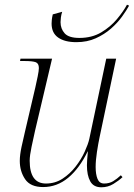

<svg xmlns="http://www.w3.org/2000/svg" viewBox="-20 -785 568 815"><path d="M304 -606Q255 -606 227 -625.5Q199 -645 199 -685Q199 -692 200 -701.5Q201 -711 204 -724L244 -735Q240 -723 238.5 -711Q237 -699 237 -691Q237 -663 254.5 -643.5Q272 -624 317 -624Q370 -624 409.5 -647.5Q449 -671 476.5 -704Q504 -737 519 -765L528 -761Q517 -741 498 -714.5Q479 -688 451 -663.5Q423 -639 386.5 -622.5Q350 -606 304 -606ZM410 10Q377 10 363 -15.5Q349 -41 349 -83Q349 -92 350 -106.5Q351 -121 353 -142H352Q317 -70 269.5 -30.5Q222 9 163 9Q109 9 86.5 -24.5Q64 -58 64 -102Q64 -127 71.5 -162Q79 -197 86 -226L130 -414Q135 -436 140 -460.5Q145 -485 145 -496Q145 -516 131.5 -521Q118 -526 84 -526H65L67 -536H201L129 -231Q122 -200 114 -162Q106 -124 106 -103Q106 -6 175 -6Q214 -6 245.5 -26.5Q277 -47 301 -78Q325 -109 339.5 -141Q354 -173 359 -195L431 -536H473L403 -204Q397 -176 391.5 -140Q386 -104 386 -76Q386 -45 394 -25.5Q402 -6 422 -6Q444 -6 460.5 -16Q477 -26 493 -41L500 -33Q484 -18 461 -4Q438 10 410 10Z"/></svg>

Font: Noto Serif Display ExtraLight
Style: Italic
Weight: 200
Italic angle: -12°
Designer: Monotype Design Team
Foundry: Monotype Imaging Inc.
Version: Version 2.009